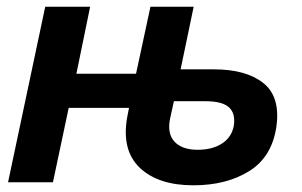

<svg xmlns="http://www.w3.org/2000/svg" viewBox="-20 -544 900 573"><path d="M619 -337Q714 -337 765.5 -296.5Q817 -256 805 -167Q792 -76 724 -33.5Q656 9 557 9Q453 9 398 -42.5Q343 -94 359 -191L365 -222H185L138 0H4L115 -524H249L208 -324H386L429 -524H558L519 -337ZM678 -170Q683 -206 663 -224Q643 -242 592 -242H499L488 -192Q478 -146 500.5 -121.5Q523 -97 570 -97Q614 -97 643 -116Q672 -135 678 -170Z"/></svg>

Font: Raleway-v4020
Style: Bold Italic
Weight: 700
Italic angle: -12°
Designer: Matt McInerney, Pablo Impallari, Rodrigo Fuenzalida
Foundry: Matt McInerney, Pablo Impallari, Rodrigo Fuenzalida
Version: Version 4.020;PS 004.020;hotconv 1.0.88;makeotf.lib2.5.64775